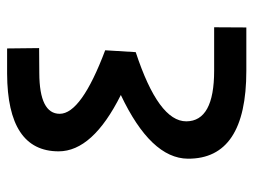

<svg xmlns="http://www.w3.org/2000/svg" viewBox="-106 -603 707 535"><g transform="rotate(-90 247.5 -335.5)"><path d="M72.8 -165.6Q73.8 -268.7 250.3 -352.3Q93.3 -430.8 93.3 -525.6Q93.3 -668.2 309.7 -669.2H380L381 -580L311.3 -579.5Q197.9 -579 197.9 -522.6Q197.9 -462.6 374.9 -395.9L369.7 -310.8Q176.4 -247.2 176.9 -169.7Q177.4 -92.3 317.9 -92.3H439L438.5 -2.6H317.9Q71.8 -2.6 72.8 -165.6Z"/></g></svg>

Font: Fira Code
Style: Regular
Weight: 400
Designer: Carrois Corporate, Edenspiekermann AG, Nikita Prokopov
Foundry: Carrois Corporate, Edenspiekermann AG, Nikita Prokopov
Version: Version 5.002